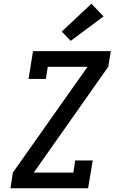

<svg xmlns="http://www.w3.org/2000/svg" viewBox="-20 -1009 640 1029"><path d="M36 0 49 -84 449 -651H236L226 -586H133L157 -735H574L560 -651L161 -84H373L383 -149H477L452 0ZM359 -790 311 -840 470 -989 535 -921Z"/></svg>

Font: Iosevka Etoile Medium Oblique
Style: Regular
Weight: 500
Italic angle: -9°
Designer: Belleve Invis
Foundry: Belleve Invis
Version: Version 15.5.2; ttfautohint (v1.8.4)